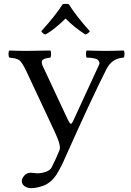

<svg xmlns="http://www.w3.org/2000/svg" viewBox="-20 -744 680 996"><path d="M337 -722Q374 -662 446 -582Q436 -568 423 -565Q365 -602 320 -648Q264 -592 216 -565Q203 -568 194 -582Q270 -666 305 -722Q323 -726 337 -722ZM274 160Q260 182 241 198Q222 214 202 220.5Q182 227 168 229.5Q154 232 143 232Q121 232 107 221.5Q93 211 93 195Q93 182 106 167Q119 152 140 152Q146 152 155 153.5Q164 155 172 155Q195 155 217 147.5Q239 140 247 126Q271 79 289 34Q298 12 264 -60L117 -374Q95 -420 81 -431Q67 -442 29 -445Q24 -450 24 -464Q24 -478 29 -482Q73 -480 119 -480Q161 -480 241 -482Q245 -478 245 -464Q245 -450 241 -445Q202 -441 197.5 -428Q193 -415 210 -384L331 -125Q342 -102 347.5 -101.5Q353 -101 363 -124L492 -404Q498 -414 495 -421.5Q492 -429 487.5 -433.5Q483 -438 472 -440.5Q461 -443 452 -444Q443 -445 430 -445Q426 -450 426 -464Q426 -478 430 -482Q490 -480 529 -480Q567 -480 621 -482Q626 -478 626 -464Q626 -450 621 -445Q561 -442 532 -385Q456 -235 318 74Q298 121 274 160Z"/></svg>

Font: Linux Libertine Mono O
Style: Mono
Weight: 400
Designer: Philipp H. Poll
Foundry: Philipp H. Poll
Version: Version 5.1.7